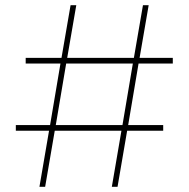

<svg xmlns="http://www.w3.org/2000/svg" viewBox="-20 -720 727 740"><path d="M132 0 169 -216H41V-238H173L213 -475H79V-497H217L252 -700H274L239 -497H496L531 -700H553L518 -497H646V-475H514L474 -238H609V-216H470L433 0H411L448 -216H191L154 0ZM195 -238H452L492 -475H235Z"/></svg>

Font: Lexend Thin
Style: Regular
Weight: 100
Designer: Bonnie Shaver-Troup, Thomas Jockin
Foundry: Lexend
Version: Version 1.007; ttfautohint (v1.8.3)